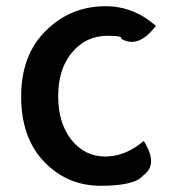

<svg xmlns="http://www.w3.org/2000/svg" viewBox="-20 -584 557 617"><path d="M442 -131Q490 -55 440 -20Q413 13 304 13Q196 13 122 -64Q48 -141 48 -274Q48 -407 127 -485Q206 -564 320 -564Q409 -564 481 -501Q424 -426 369 -460Q376 -469 326 -469Q256 -469 211 -415Q167 -362 167 -275Q167 -188 210 -134Q253 -81 318 -81Q383 -81 442 -131Z"/></svg>

Font: Swei Half Moon CJK TC
Style: Medium
Weight: 500
Version: Version 2.125